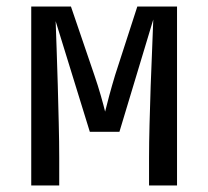

<svg xmlns="http://www.w3.org/2000/svg" viewBox="-20 -570 640 590"><path d="M76 0V-550H198L270 -339Q281 -307 290 -275.5Q299 -244 303 -227Q307 -244 315.5 -275.5Q324 -307 334 -340L402 -550H524V0H438V-85Q438 -130 439.5 -187.5Q441 -245 443 -305.5Q445 -366 447.5 -419.5Q450 -473 451 -510L347 -165H256L151 -505Q152 -471 154 -420Q156 -369 157.5 -310Q159 -251 160.5 -192.5Q162 -134 162 -85V0Z"/></svg>

Font: JetBrainsMono NF
Style: Regular
Weight: 400
Designer: Philipp Nurullin, Konstantin Bulenkov
Foundry: JetBrains
Version: Version 2.251; ttfautohint (v1.8.3);Nerd Fonts 2.2.2